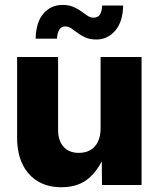

<svg xmlns="http://www.w3.org/2000/svg" viewBox="-20 -765 656 794"><path d="M233.9 9.3Q177.2 9.3 136.2 -15.4Q95.2 -40 73 -85.9Q50.8 -131.8 50.8 -194.8V-529.3H220.2V-228.5Q220.2 -183.1 242.9 -158Q265.6 -132.8 306.2 -132.8Q333.5 -132.8 353.5 -144.3Q373.5 -155.8 384.8 -178.7Q396 -201.7 396 -234.9V-529.3H565.4V0H401.9L400.4 -138.2H417.5Q395 -71.3 350.8 -31Q306.6 9.3 233.9 9.3ZM378.4 -601.6Q353 -601.6 334.2 -609.6Q315.4 -617.7 301.3 -628.7Q287.1 -639.6 274.9 -647.7Q262.7 -655.8 250 -655.8Q233.9 -655.8 225.3 -642.3Q216.8 -628.9 215.8 -605H127.4Q128.9 -673.8 159.9 -709.2Q190.9 -744.6 238.3 -744.6Q263.7 -744.6 282.5 -736.8Q301.3 -729 315.4 -718.5Q329.6 -708 341.8 -700Q354 -691.9 366.7 -691.9Q385.3 -691.9 393.3 -704.8Q401.4 -717.8 402.3 -742.2H489.3Q487.8 -674.3 456.3 -637.9Q424.8 -601.6 378.4 -601.6Z"/></svg>

Font: Inter 24pt ExtraBold
Style: Regular
Weight: 800
Designer: Rasmus Andersson
Foundry: rsms
Version: Version 4.001;git-66647c0bb